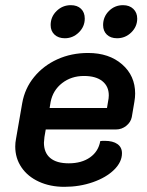

<svg xmlns="http://www.w3.org/2000/svg" viewBox="-20 -714 569 743"><path d="M39 -147Q39 -162 42 -177L66 -315Q76 -372 112 -416Q148 -460 202 -484.5Q256 -509 321 -509Q402 -509 452.5 -465Q503 -421 503 -352Q503 -337 500 -320L490 -261Q486 -241 468.5 -227Q451 -213 429 -213H157L152 -184Q150 -168 150 -162Q150 -123 174.5 -102.5Q199 -82 246 -82Q296 -82 328.5 -105Q361 -128 368 -168Q374 -169 385 -169Q417 -169 434.5 -156.5Q452 -144 452 -121Q452 -87 421.5 -57Q391 -27 339.5 -9Q288 9 229 9Q174 9 130.5 -11Q87 -31 63 -66.5Q39 -102 39 -147ZM394 -296 398 -320Q401 -334 401 -345Q401 -380 376 -400Q351 -420 305 -420Q256 -420 220.5 -392.5Q185 -365 176 -320L172 -296ZM176 -617Q176 -649 199 -671.5Q222 -694 254 -694Q279 -694 293.5 -680Q308 -666 308 -642Q308 -611 285 -588.5Q262 -566 231 -566Q206 -566 191 -580Q176 -594 176 -617ZM379 -617Q379 -649 401.5 -671.5Q424 -694 456 -694Q481 -694 496 -679.5Q511 -665 511 -642Q511 -611 488 -588.5Q465 -566 433 -566Q408 -566 393.5 -580Q379 -594 379 -617Z"/></svg>

Font: K2D SemiBold
Style: Italic
Weight: 600
Italic angle: -10°
Designer: Katatrad Aksorn Co.,Ltd.
Foundry: Cadson Demak Co.,Ltd.
Version: Version 1.000; ttfautohint (v1.6)